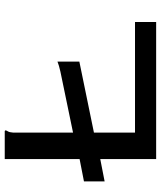

<svg xmlns="http://www.w3.org/2000/svg" viewBox="44 -706 663 790"><g transform="rotate(-90 375.0 -311.5)"><path d="M115 0V-230L23 -212V-297L115 -315V-623H230Q233 -622 233 -620Q233 -616 229 -610Q225 -604 224 -589V-342L475 -394Q488 -397 498.5 -400Q509 -403 516 -406V-316L224 -256V-87H679V0Z"/></g></svg>

Font: Inconsolata ExtraExpanded SemiBold
Style: Regular
Weight: 600
Width: 8
Monospace: yes
Designer: Raph Levien, Cyreal, Brenton Simpson
Foundry: Raph Levien, Cyreal, Google
Version: Version 3.001; ttfautohint (v1.8.2.53-6de2)